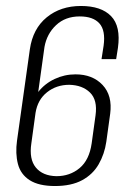

<svg xmlns="http://www.w3.org/2000/svg" viewBox="-20 -614 439 643"><path d="M164 9Q110 9 79.5 -10.5Q49 -30 40 -65Q31 -100 37 -143L80 -449Q90 -518 136.5 -556Q183 -594 251 -594Q319 -594 352 -560Q385 -526 375 -454L369 -416H320L327 -461Q334 -512 313 -535.5Q292 -559 247 -559Q199 -559 168 -530Q137 -501 129 -457L108 -306Q130 -334 163 -349.5Q196 -365 233 -365Q290 -365 323.5 -329.5Q357 -294 349 -233L336 -139Q330 -98 310.5 -64Q291 -30 255 -10.5Q219 9 164 9ZM169 -24Q214 -24 246.5 -51Q279 -78 287 -134L300 -228Q307 -279 281.5 -304Q256 -329 212 -330Q169 -330 137.5 -305Q106 -280 99 -236L85 -134Q77 -81 100 -53Q123 -25 169 -24Z"/></svg>

Font: Alumni Sans Light
Style: Italic
Weight: 300
Italic angle: -8°
Version: Version 1.016